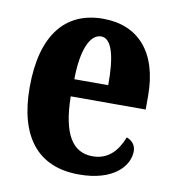

<svg xmlns="http://www.w3.org/2000/svg" viewBox="-68 -610 621 681"><g transform="rotate(10 242.5 -269.5)"><path d="M260 10C387 10 438 -53 438 -105C438 -128 423 -143 405 -149C386 -100 354 -62 297 -62C224 -62 186 -123 184 -258H454V-307C454 -465 376 -549 250 -549C114 -549 35 -453 35 -265C35 -91 109 10 260 10ZM308 -320H186C187 -427 214 -486 254 -486C292 -486 309 -423 308 -320Z"/></g></svg>

Font: Noto Serif Bengali ExtraCondensed ExtraBold
Style: Regular
Weight: 800
Width: 2
Designer: Juan Bruce, Universal Thirst, Indian Type Foundry and the Monotype Design Team.
Foundry: Monotype Imaging Inc.
Version: Version 2.003